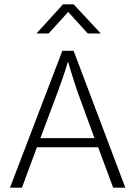

<svg xmlns="http://www.w3.org/2000/svg" viewBox="-20 -864 623 884"><path d="M270 -844H319L444 -710H384L294 -809L204 -710H148ZM267 -630H319L557 0H501L432 -186H150L81 0H26ZM166 -228H415L336 -444Q334 -450 329 -465Q324 -480 318 -499Q312 -518 305.5 -539Q299 -560 294 -578H292Q287 -560 280.5 -540Q274 -520 267.5 -501.5Q261 -483 255.5 -468Q250 -453 247 -444Z"/></svg>

Font: Ek Mukta ExtraLight
Style: Regular
Weight: 275
Designer: Girish Dalvi and Yashodeep Gholap
Foundry: Ek Type
Version: Version 2.538;PS 1.002;hotconv 16.6.51;makeotf.lib2.5.65220;